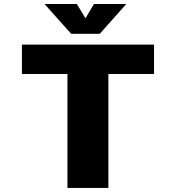

<svg xmlns="http://www.w3.org/2000/svg" viewBox="-20 -918 890 938"><path d="M597 -898.5 467.5 -753H327.5L197.5 -898.5H355.5L397.5 -828.5L439 -898.5ZM732.5 -700V-556.5H509.5V0H309.5V-556.5H87V-700Z"/></svg>

Font: League Mono Wide ExtraBold
Style: Regular
Weight: 800
Width: 8
Designer: Tyler Finck
Foundry: The League of Moveable Type / Tyler Finck
Version: Version 2.210